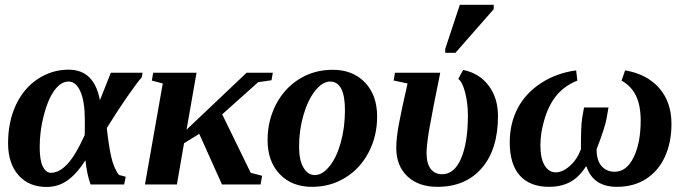

<svg xmlns="http://www.w3.org/2000/svg" viewBox="-20 -758 2817 789"><path d="M496.6 -31.7 490.2 0H352.1Q336.9 -42.5 331.1 -99.6Q295.4 -43.5 257.3 -16.6Q219.2 10.3 171.4 10.3Q98.6 10.3 55.9 -38.1Q13.2 -86.4 13.2 -169.4Q13.2 -257.8 45.4 -326.7Q77.6 -395.5 135.5 -433.6Q193.4 -471.7 262.2 -471.7Q367.2 -471.7 390.6 -346.2L435.5 -459H565.9L562 -439.5Q543.9 -419.9 503.2 -361.1Q462.4 -302.2 418.9 -231.9Q426.3 -162.1 436.8 -114.7Q447.3 -67.4 468.8 -39.1ZM328.6 -264.6Q328.6 -340.8 310.5 -381.8Q292.5 -422.9 261.7 -422.9Q230 -422.9 203.4 -386.2Q176.8 -349.6 159.9 -283.9Q143.1 -218.3 143.1 -154.3Q143.1 -99.1 156 -73.5Q168.9 -47.9 189 -47.9Q223.6 -47.9 257.3 -84.2Q291 -120.6 328.1 -203.1L328.6 -235.4Z M1101.1 -459 1095.7 -428.2 1041 -420.4 893.1 -288.1 1010.3 -47.9 1057.1 -35.6 1050.8 0H892.1L798.8 -208L736.3 -169.4L707 0H575.7L648.9 -415L604 -426.8L609.4 -459H787.6L746.6 -225.1L993.2 -459Z M1397.5 -305.2Q1397.5 -422.9 1336.4 -422.9Q1305.7 -422.9 1275.6 -385.7Q1245.6 -348.6 1227.3 -286.1Q1209 -223.6 1209 -155.8Q1209 -99.6 1227.1 -69.1Q1245.1 -38.6 1273.4 -38.6Q1304.7 -38.6 1334 -74.7Q1363.3 -110.8 1380.4 -172.4Q1397.5 -233.9 1397.5 -305.2ZM1262.2 9.8Q1179.2 9.8 1129.4 -42.5Q1079.6 -94.7 1079.6 -182.6Q1079.6 -261.7 1113.8 -328.1Q1147.9 -394.5 1209.2 -432.9Q1270.5 -471.2 1347.2 -471.2Q1430.2 -471.2 1480 -418.9Q1529.8 -366.7 1529.8 -278.8Q1529.8 -199.7 1495.6 -133.3Q1461.4 -66.9 1400.1 -28.6Q1338.9 9.8 1262.2 9.8Z M1777.3 9.8Q1699.7 9.8 1654.1 -33.4Q1608.4 -76.7 1608.4 -150.4Q1608.4 -191.4 1619.6 -250.7Q1630.9 -310.1 1654.8 -415L1597.7 -427.2L1603 -459H1789.1Q1759.8 -316.9 1742.2 -217.3Q1732.9 -157.7 1732.9 -128.4Q1732.9 -86.4 1749.8 -64.2Q1766.6 -42 1796.9 -42Q1847.2 -42 1875 -107.4Q1902.8 -172.9 1902.8 -284.2Q1902.8 -333 1891.6 -377.2Q1880.4 -421.4 1863.3 -433.6L1883.3 -470.7Q1949.7 -457 1988 -406.2Q2026.4 -355.5 2026.4 -280.8Q2026.4 -144.5 1960 -67.4Q1893.6 9.8 1777.3 9.8ZM1809.6 -541V-557.1L1869.6 -738.3H2008.8V-720.2L1851.6 -541Z M2480.5 -316.4 2472.7 -271.5Q2466.8 -235.8 2431.6 -144.5Q2431.6 -98.6 2452.1 -75.4Q2472.7 -52.2 2505.9 -52.2Q2554.7 -52.2 2583.7 -111.3Q2612.8 -170.4 2612.8 -263.2Q2612.8 -324.7 2593.5 -364.5Q2574.2 -404.3 2534.2 -426.8L2548.8 -468.8Q2638.7 -453.6 2689 -396Q2739.3 -338.4 2739.3 -249Q2739.3 -172.9 2712.4 -114Q2685.5 -55.2 2634.8 -22.7Q2584 9.8 2515.1 9.8Q2418 9.8 2390.1 -73.7H2387.7Q2357.4 -27.3 2320.6 -8.8Q2283.7 9.8 2236.8 9.8Q2157.7 9.8 2116.2 -36.6Q2074.7 -83 2074.7 -173.3Q2074.7 -250.5 2107.2 -312.7Q2139.6 -375 2203.4 -416.5Q2267.1 -458 2347.7 -468.8L2352.5 -426.8Q2302.2 -406.7 2269.8 -369.1Q2237.3 -331.5 2219 -272.9Q2200.7 -214.4 2200.7 -161.6Q2200.7 -106.9 2218 -78.4Q2235.4 -49.8 2263.2 -49.8Q2292.5 -49.8 2322.3 -76.7Q2352.1 -103.5 2367.2 -144.5Q2367.2 -242.2 2372.1 -271.5L2379.9 -316.4Z"/></svg>

Font: Liberation Serif
Style: Bold Italic
Weight: 700
Italic angle: -16.333°
Designer: Steve Matteson
Foundry: Ascender Corporation
Version: Version 2.1.5